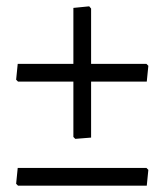

<svg xmlns="http://www.w3.org/2000/svg" viewBox="-20 -495 520 607"><path d="M268 -468V-293H443L449 -287L444 -237H268V-60L218 -56L212 -62V-237H37L31 -243L36 -293H212V-470L262 -475ZM449 42 444 92H37L31 86L36 36H443Z"/></svg>

Font: Alegreya Sans
Style: Regular
Weight: 400
Designer: Juan Pablo del Peral
Foundry: Huerta Tipografica
Version: Version 2.008; ttfautohint (v1.6)